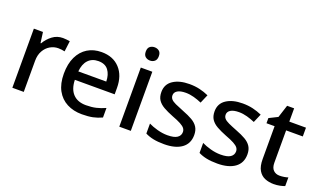

<svg xmlns="http://www.w3.org/2000/svg" viewBox="-76 -1189 2744 1645"><g transform="rotate(20 1295.5 -366.5)"><path d="M345 -549Q361 -549 378 -547Q395 -545 408 -543L396 -446Q383 -449 367.5 -451Q352 -453 337 -453Q298 -453 263.5 -433Q229 -413 207.5 -375Q186 -337 186 -284V0H82V-539H165L178 -442H183Q208 -486 249.5 -517.5Q291 -549 345 -549Z M698 -549Q803 -549 864 -483Q925 -417 925 -305V-247H562Q564 -164 606 -119.5Q648 -75 725 -75Q776 -75 816.5 -84.5Q857 -94 899 -113V-26Q858 -7 817 1.5Q776 10 718 10Q641 10 581.5 -21Q522 -52 488.5 -113Q455 -174 455 -265Q455 -355 485.5 -418.5Q516 -482 570.5 -515.5Q625 -549 698 -549ZM698 -467Q640 -467 605.5 -430Q571 -393 565 -325H820Q819 -388 789.5 -427.5Q760 -467 698 -467Z M1110 -743Q1134 -743 1151.5 -729Q1169 -715 1169 -683Q1169 -651 1151.5 -636.5Q1134 -622 1110 -622Q1085 -622 1067.5 -636.5Q1050 -651 1050 -683Q1050 -715 1067.5 -729Q1085 -743 1110 -743ZM1162 -539V0H1057V-539Z M1685 -152Q1685 -73 1627.5 -31.5Q1570 10 1468 10Q1411 10 1369.5 1.5Q1328 -7 1295 -24V-115Q1329 -98 1376 -85Q1423 -72 1468 -72Q1529 -72 1557 -91Q1585 -110 1585 -143Q1585 -161 1574 -176Q1563 -191 1534.5 -206.5Q1506 -222 1455 -241Q1404 -261 1368 -281.5Q1332 -302 1313 -330.5Q1294 -359 1294 -403Q1294 -474 1350.5 -511.5Q1407 -549 1499 -549Q1549 -549 1592 -539Q1635 -529 1675 -511L1641 -432Q1607 -447 1569 -457.5Q1531 -468 1494 -468Q1445 -468 1419 -452Q1393 -436 1393 -409Q1393 -389 1405.5 -374.5Q1418 -360 1447 -346.5Q1476 -333 1527 -313Q1577 -294 1612.5 -273.5Q1648 -253 1666.5 -224Q1685 -195 1685 -152Z M2170 -152Q2170 -73 2112.5 -31.5Q2055 10 1953 10Q1896 10 1854.5 1.5Q1813 -7 1780 -24V-115Q1814 -98 1861 -85Q1908 -72 1953 -72Q2014 -72 2042 -91Q2070 -110 2070 -143Q2070 -161 2059 -176Q2048 -191 2019.5 -206.5Q1991 -222 1940 -241Q1889 -261 1853 -281.5Q1817 -302 1798 -330.5Q1779 -359 1779 -403Q1779 -474 1835.5 -511.5Q1892 -549 1984 -549Q2034 -549 2077 -539Q2120 -529 2160 -511L2126 -432Q2092 -447 2054 -457.5Q2016 -468 1979 -468Q1930 -468 1904 -452Q1878 -436 1878 -409Q1878 -389 1890.5 -374.5Q1903 -360 1932 -346.5Q1961 -333 2012 -313Q2062 -294 2097.5 -273.5Q2133 -253 2151.5 -224Q2170 -195 2170 -152Z M2490 -75Q2510 -75 2531.5 -78.5Q2553 -82 2567 -87V-8Q2550 -1 2523 4.5Q2496 10 2467 10Q2423 10 2386.5 -5Q2350 -20 2328 -57Q2306 -94 2306 -160V-459H2232V-506L2310 -545L2347 -660H2411V-539H2563V-459H2411V-164Q2411 -119 2433 -97Q2455 -75 2490 -75Z"/></g></svg>

Font: Noto Sans Syriac Medium
Style: Regular
Weight: 500
Designer: Patrick Giasson and the Monotype Design Team
Foundry: Monotype Imaging Inc.
Version: Version 3.000; ttfautohint (v1.8.4.7-5d5b)